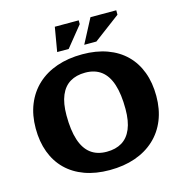

<svg xmlns="http://www.w3.org/2000/svg" viewBox="-130 -1035 1115 1168"><g transform="rotate(-15 427.5 -451.5)"><path d="M437.5 -711Q524.5 -711 593.2 -686Q662 -661 709.8 -614Q757.5 -567 782.5 -500.2Q807.5 -433.5 807.5 -350Q807.5 -266 780.5 -199Q753.5 -132 702.2 -84.5Q651 -37 579.2 -12Q507.5 13 418 13Q330.5 13 261.8 -12Q193 -37 145.2 -84Q97.5 -131 72.5 -197.8Q47.5 -264.5 47.5 -348Q47.5 -432 74.8 -499Q102 -566 153 -613.5Q204 -661 276 -686Q348 -711 437.5 -711ZM429.5 -99.5Q486 -99.5 525.2 -123.2Q564.5 -147 585.2 -196.2Q606 -245.5 606 -321.5Q606 -415 586 -476.5Q566 -538 526 -568.2Q486 -598.5 425.5 -598.5Q369.5 -598.5 330 -574.8Q290.5 -551 269.8 -501.8Q249 -452.5 249 -376.5Q249 -283 269 -221.5Q289 -160 329 -129.8Q369 -99.5 429.5 -99.5ZM464.5 -763.5 544.5 -916H707V-888L541 -763.5ZM294 -763.5 320 -916H470.5V-892L366.5 -763.5Z"/></g></svg>

Font: Newsreader 9pt
Style: Bold
Weight: 700
Designer: Hugues Gentile
Foundry: Production Type
Version: Version 1.003